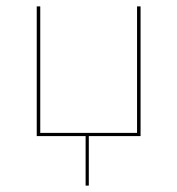

<svg xmlns="http://www.w3.org/2000/svg" viewBox="-20 -426 555 601"><path d="M409 -406H420V0H258V155H248V0H95V-406H106V-10H409Z"/></svg>

Font: EauTest Hairline
Style: Regular
Weight: 250
Designer: Christian Thalmann (Catharsis Fonts)
Version: Version 0.001;PS 000.001;hotconv 1.0.88;makeotf.lib2.5.64775